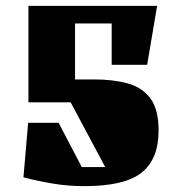

<svg xmlns="http://www.w3.org/2000/svg" viewBox="-20 -620 610 655"><path d="M221 -271H77V-600H516L482 -399H361V-540H236V-349H302Q366 -349 415.5 -335.5Q465 -322 493 -284.5Q521 -247 521 -175Q521 -77 463 -31Q405 15 268 15Q213 15 161.5 6.5Q110 -2 60 -15L76 -201H180L259 -50H339Z"/></svg>

Font: Unlock
Style: Regular
Weight: 400
Designer: Eduardo Rodriguez Tunni
Foundry: Eduardo Rodriguez Tunni
Version: Version 1.003; ttfautohint (v1.8.4.7-5d5b);gftools[0.9.23]